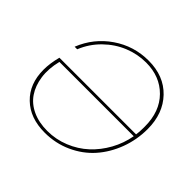

<svg xmlns="http://www.w3.org/2000/svg" viewBox="-170 -905 1107 1107"><g transform="rotate(45 384.0 -351.0)"><path d="M327.1 -9.8Q397 -9.8 461.2 -35.9Q525.4 -62 573.7 -106.7Q622.1 -151.4 655.5 -211.9Q689 -272.5 701.2 -340.8H95.2Q77.1 -267.6 85.9 -206.5Q94.7 -145.5 124.3 -101.8Q153.8 -58.1 206.1 -33.9Q258.3 -9.8 327.1 -9.8ZM707 -414.1V-425.8Q707 -547.9 635.7 -619.9Q564.5 -691.9 451.2 -691.9Q381.8 -691.9 316.4 -665.3Q251 -638.7 197.8 -586.7Q144.5 -534.7 116.2 -464.8H95.2Q139.6 -576.2 237.1 -643.1Q334.5 -710 454.1 -710Q579.1 -710 654.1 -631.6Q729 -553.2 729 -426.8Q729 -339.4 699.2 -260Q669.4 -180.7 616.9 -121.3Q564.5 -62 488 -27.1Q411.6 7.8 323.2 7.8Q204.1 7.8 133.1 -60.8Q62 -129.4 62 -244.1Q62 -296.9 78.1 -357.9H703.1Q707 -381.8 707 -414.1Z"/></g></svg>

Font: SVN-Poppins Thin
Style: Italic
Weight: 100
Italic angle: -10°
Designer: Ninad Kale (Devanagari), Jonny Pinhorn (Latin)
Foundry: Indian Type Foundry
Version: Version 3.002 2017